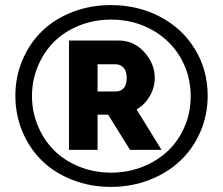

<svg xmlns="http://www.w3.org/2000/svg" viewBox="-20 -735 884 762"><path d="M41 -355Q41 -431.2 69.6 -497.8Q98.1 -564.5 147.7 -612.3Q197.3 -660.2 268.1 -687.5Q338.9 -714.8 419.9 -714.8Q527.8 -714.8 616 -668.2Q704.1 -621.6 754.2 -539.1Q804.2 -456.5 804.2 -355Q804.2 -278.3 774.9 -211.2Q745.6 -144 694.6 -96.2Q643.6 -48.3 572.3 -20.8Q501 6.8 419.9 6.8Q338.9 6.8 268.1 -20.8Q197.3 -48.3 147.7 -96.2Q98.1 -144 69.6 -211.2Q41 -278.3 41 -355ZM736.8 -353Q736.8 -437 696.3 -506.6Q655.8 -576.2 583 -616.7Q510.3 -657.2 420.9 -657.2Q353 -657.2 294.2 -633.5Q235.4 -609.9 194.6 -569.1Q153.8 -528.3 130.4 -472.4Q106.9 -416.5 106.9 -354Q106.9 -291.5 130.4 -235.4Q153.8 -179.2 194.6 -138.4Q235.4 -97.7 294.2 -73.7Q353 -49.8 420.9 -49.8Q486.8 -49.8 545.2 -72.8Q603.5 -95.7 645.8 -135.5Q688 -175.3 712.4 -231.7Q736.8 -288.1 736.8 -353ZM253.9 -574.2H451.2Q511.2 -574.2 552.7 -528.1Q594.2 -481.9 594.2 -425.8Q594.2 -387.2 574 -352.8Q553.7 -318.4 522 -300.8L621.1 -140.1H496.1L409.2 -279.8H367.2V-140.1H253.9ZM439.9 -372.1Q459.5 -372.1 471.2 -385.3Q482.9 -398.4 482.9 -425.8Q482.9 -453.6 470 -466.8Q457 -480 438 -480H367.2V-372.1Z"/></svg>

Font: Raleway-v4020 ExtraBold
Style: Regular
Weight: 800
Designer: Matt McInerney, Pablo Impallari, Rodrigo Fuenzalida
Foundry: Matt McInerney, Pablo Impallari, Rodrigo Fuenzalida
Version: Version 4.020;PS 004.020;hotconv 1.0.88;makeotf.lib2.5.64775